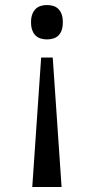

<svg xmlns="http://www.w3.org/2000/svg" viewBox="-20 -562 373 761"><path d="M224.1 179.2H107.9L143.1 -334H189ZM229 -474.1Q229 -454.6 224.1 -441.4Q219.2 -428.2 210.7 -420.4Q202.1 -412.6 190.7 -409.2Q179.2 -405.8 166 -405.8Q153.3 -405.8 141.8 -409.2Q130.4 -412.6 121.8 -420.4Q113.3 -428.2 108.2 -441.4Q103 -454.6 103 -474.1Q103 -493.2 108.2 -506.1Q113.3 -519 121.8 -527.1Q130.4 -535.2 141.8 -538.6Q153.3 -542 166 -542Q179.2 -542 190.7 -538.6Q202.1 -535.2 210.7 -527.1Q219.2 -519 224.1 -506.1Q229 -493.2 229 -474.1Z"/></svg>

Font: Droid-TTFautohint Serif
Style: Regular
Weight: 400
Foundry: Ascender Corporation
Version: Version 1.00; ttfautohint (v1.00rc1.4-1a1c-dirty) -l 8 -r 50